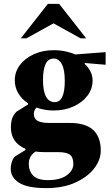

<svg xmlns="http://www.w3.org/2000/svg" viewBox="-20 -727 578 987"><path d="M256 -159Q209 -159 168 -174Q154 -161 154 -142Q154 -117 173 -106Q192 -95 234 -95H338Q420 -95 459 -59Q498 -23 498 47Q498 95 464 139Q430 183 367 211.5Q304 240 218 240Q120 240 77.5 212Q35 184 35 141Q35 109 53 80L111 44V38Q36 6 36 -72Q36 -97 42 -116.5Q48 -136 65 -153L124 -190V-196Q92 -217 74 -247.5Q56 -278 56 -314Q56 -358 82.5 -393Q109 -428 154.5 -448.5Q200 -469 256 -469Q289 -469 318.5 -462.5Q348 -456 366 -447L523 -459V-394L418 -403L414 -400Q432 -384 444 -361.5Q456 -339 456 -314Q456 -270 429.5 -235Q403 -200 357.5 -179.5Q312 -159 256 -159ZM261 -202Q288 -202 300.5 -230Q313 -258 313 -311Q313 -370 297.5 -398Q282 -426 256 -426Q227 -426 214 -397Q201 -368 201 -317Q201 -258 216.5 -230Q232 -202 261 -202ZM128 116Q128 152 150.5 175.5Q173 199 227 199Q288 199 322.5 174.5Q357 150 357 116Q357 82 339.5 68.5Q322 55 278 55H206Q183 55 163 52Q146 63 137 78.5Q128 94 128 116ZM87 -530 226 -707H284L423 -530H394L255 -607L116 -530Z"/></svg>

Font: Spectral ExtraBold
Style: Regular
Weight: 800
Designer: Jean-Baptiste Levee
Foundry: Production Type
Version: Version 2.001